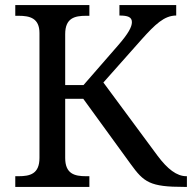

<svg xmlns="http://www.w3.org/2000/svg" viewBox="-20 -734 754 754"><path d="M40 0H331V-42H318C273 -42 236 -51 236 -114V-346H307L493 -90C545 -18 569 0 703 0H714V-42H712C674 -42 638 -70 599 -122L386 -410L536 -579C589 -638 625 -673 672 -673V-714H449V-673C482 -673 498 -667 498 -647C498 -629 485 -603 443 -555L308 -400H236V-600C236 -663 273 -672 318 -672H331V-714H40V-672H53C97 -672 135 -663 135 -604V-114C135 -51 98 -42 53 -42H40Z"/></svg>

Font: Noto Serif
Style: Regular
Weight: 400
Designer: Monotype Design Team
Foundry: Monotype Imaging Inc.
Version: Version 2.015